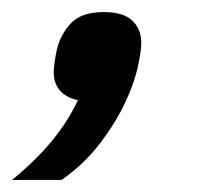

<svg xmlns="http://www.w3.org/2000/svg" viewBox="-57 -159 365 318"><path d="M115 -139Q147 -139 162 -125Q177 -111 177 -88Q177 -81 175.5 -71Q174 -61 172 -52Q166 -22 149.5 12.5Q133 47 107 80.5Q81 114 45 139H-37Q2 107 28.5 75Q55 43 72 7Q51 2 41.5 -10Q32 -22 32 -39Q32 -46 33.5 -56.5Q35 -67 37 -76Q43 -102 60.5 -120.5Q78 -139 115 -139Z"/></svg>

Font: IBM Plex Sans Medium
Style: Italic
Weight: 500
Italic angle: -11.31°
Designer: Mike Abbink, Paul van der Laan, Pieter van Rosmalen
Foundry: Bold Monday
Version: Version 3.201